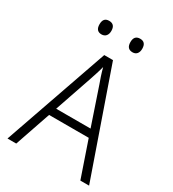

<svg xmlns="http://www.w3.org/2000/svg" viewBox="-214 -1024 1028 1141"><g transform="rotate(30 300.0 -454.0)"><path d="M20 0 270 -717H330L580 0H520L436 -245H164L80 0ZM269 -552 182 -298H418L332 -552Q325 -570 316 -597.5Q307 -625 300 -652Q293 -625 284 -597.5Q275 -570 269 -552ZM407 -815Q366 -815 366 -862Q366 -908 407 -908Q447 -908 447 -862Q447 -840 436.5 -827.5Q426 -815 407 -815ZM194 -815Q154 -815 154 -862Q154 -908 194 -908Q235 -908 235 -862Q235 -840 224 -827.5Q213 -815 194 -815Z"/></g></svg>

Font: Noto Sans Mono Light
Style: Regular
Weight: 300
Designer: Monotype Design Team
Foundry: Monotype Imaging Inc.
Version: Version 2.014; ttfautohint (v1.8.4.7-5d5b)